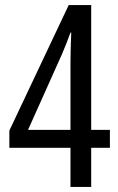

<svg xmlns="http://www.w3.org/2000/svg" viewBox="-20 -740 469 760"><path d="M415 -155H341V0H259V-155H17V-223L252 -720H341V-226H415ZM259 -498Q259 -521 260 -555.5Q261 -590 262 -611H259Q242 -564 225 -525L91 -226H259Z"/></svg>

Font: Noto Sans Ethiopic ExtraCondensed
Style: Regular
Weight: 400
Width: 2
Designer: Monotype Design Team
Foundry: Monotype Imaging Inc.
Version: Version 2.102; ttfautohint (v1.8.4.7-5d5b)